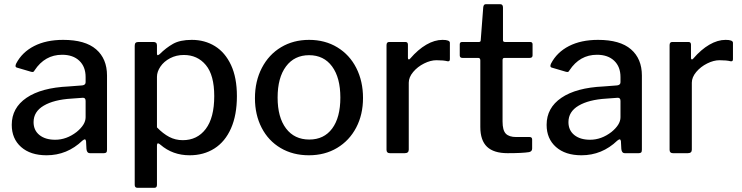

<svg xmlns="http://www.w3.org/2000/svg" viewBox="-20 -730 3537 915"><path d="M202 10Q125 10 80.5 -29.5Q36 -69 36 -135Q36 -216 106.5 -264Q177 -312 307 -318L372 -323Q388 -325 388 -338V-363Q388 -412 358 -440.5Q328 -469 276 -469Q194 -469 145 -395Q142 -389 138.5 -387.5Q135 -386 128 -388L60 -408Q54 -410 54 -416Q54 -420 57 -427Q85 -481 142.5 -510.5Q200 -540 281 -540Q386 -540 438 -495Q490 -450 490 -370V-17Q490 -7 486.5 -3.5Q483 0 475 0H408Q394 0 392 -20L390 -58Q388 -66 384 -66Q381 -66 373 -60Q300 10 202 10ZM374 -264 320 -260Q237 -255 188.5 -226.5Q140 -198 140 -148Q140 -109 168 -86.5Q196 -64 243 -64Q297 -64 345 -101Q388 -136 388 -171V-249Q388 -265 374 -264Z M728 -514V-475Q728 -467 732 -467Q734 -467 741 -472Q771 -502 804.5 -521Q838 -540 894 -540Q956 -540 1004.5 -510Q1053 -480 1081 -420Q1109 -360 1109 -272Q1109 -182 1081 -118.5Q1053 -55 1002 -22.5Q951 10 884 10Q803 10 745 -40Q737 -47 733 -47Q728 -47 728 -34V151Q728 165 716 165H635Q622 165 622 151V-512Q622 -522 626.5 -526Q631 -530 641 -530H711Q728 -530 728 -514ZM851 -62Q920 -62 960.5 -115.5Q1001 -169 1001 -272Q1001 -372 961 -420Q921 -468 856 -468Q820 -468 790.5 -452.5Q761 -437 744.5 -412.5Q728 -388 728 -364V-123Q757 -93 786.5 -77.5Q816 -62 851 -62Z M1195 -262Q1195 -343 1228 -406.5Q1261 -470 1319.5 -505Q1378 -540 1453 -540Q1529 -540 1587.5 -504.5Q1646 -469 1678 -406Q1710 -343 1710 -263Q1710 -184 1677.5 -122Q1645 -60 1586.5 -25Q1528 10 1452 10Q1376 10 1317.5 -24.5Q1259 -59 1227 -121Q1195 -183 1195 -262ZM1602 -265Q1602 -360 1562.5 -413.5Q1523 -467 1453 -467Q1383 -467 1343 -413.5Q1303 -360 1303 -265Q1303 -171 1343 -118Q1383 -65 1454 -65Q1524 -65 1563 -117.5Q1602 -170 1602 -265Z M1822 -16V-515Q1822 -530 1835 -530H1912Q1924 -530 1924 -517V-454Q1924 -448 1927.5 -447Q1931 -446 1935 -451Q1972 -494 2011.5 -517Q2051 -540 2089 -540Q2124 -540 2124 -526V-448Q2124 -436 2113 -438Q2094 -443 2060 -443Q2032 -443 2001 -427.5Q1970 -412 1949 -387Q1928 -362 1928 -336V-17Q1928 0 1909 0H1838Q1822 0 1822 -16Z M2384 -454Q2375 -454 2375 -444V-151Q2375 -109 2390.5 -93Q2406 -77 2440 -77H2504Q2516 -77 2516 -65V-22Q2516 -8 2501 -5Q2469 0 2399 0Q2333 0 2301 -30.5Q2269 -61 2269 -125V-442Q2269 -454 2259 -454H2184Q2171 -454 2171 -466V-519Q2171 -530 2183 -530H2263Q2271 -530 2271 -539L2283 -696Q2285 -710 2295 -710H2364Q2377 -710 2377 -694V-539Q2377 -530 2386 -530H2506Q2518 -530 2518 -519V-466Q2518 -454 2504 -454Z M2751 10Q2674 10 2629.5 -29.5Q2585 -69 2585 -135Q2585 -216 2655.5 -264Q2726 -312 2856 -318L2921 -323Q2937 -325 2937 -338V-363Q2937 -412 2907 -440.5Q2877 -469 2825 -469Q2743 -469 2694 -395Q2691 -389 2687.5 -387.5Q2684 -386 2677 -388L2609 -408Q2603 -410 2603 -416Q2603 -420 2606 -427Q2634 -481 2691.5 -510.5Q2749 -540 2830 -540Q2935 -540 2987 -495Q3039 -450 3039 -370V-17Q3039 -7 3035.5 -3.5Q3032 0 3024 0H2957Q2943 0 2941 -20L2939 -58Q2937 -66 2933 -66Q2930 -66 2922 -60Q2849 10 2751 10ZM2923 -264 2869 -260Q2786 -255 2737.5 -226.5Q2689 -198 2689 -148Q2689 -109 2717 -86.5Q2745 -64 2792 -64Q2846 -64 2894 -101Q2937 -136 2937 -171V-249Q2937 -265 2923 -264Z M3171 -16V-515Q3171 -530 3184 -530H3261Q3273 -530 3273 -517V-454Q3273 -448 3276.5 -447Q3280 -446 3284 -451Q3321 -494 3360.5 -517Q3400 -540 3438 -540Q3473 -540 3473 -526V-448Q3473 -436 3462 -438Q3443 -443 3409 -443Q3381 -443 3350 -427.5Q3319 -412 3298 -387Q3277 -362 3277 -336V-17Q3277 0 3258 0H3187Q3171 0 3171 -16Z"/></svg>

Font: n
Style: Regular
Weight: 500
Designer: Pablo Impallari, Rodrigo Fuenzalida
Foundry: Impallari Type
Version: Version 1.002; ttfautohint (v1.5)